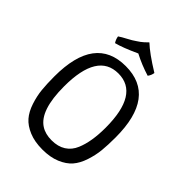

<svg xmlns="http://www.w3.org/2000/svg" viewBox="-244 -960 1090 1090"><g transform="rotate(45 300.5 -415.0)"><path d="M55 -327Q55 -655 300.5 -655Q546 -655 546 -327Q546 -267 541.5 -222Q537 -177 521.5 -130Q506 -83 480 -53Q454 -23 408.5 -4Q363 15 300.5 15Q238 15 192.5 -4Q147 -23 121 -53Q95 -83 79.5 -130Q64 -177 59.5 -222Q55 -267 55 -327ZM216 -81Q250 -59 300.5 -59Q351 -59 385.5 -81Q420 -103 437 -144Q467 -215 467 -326Q467 -596 300.5 -596Q134 -596 134 -326Q134 -133 216 -81ZM427 -704Q359 -725 300 -756Q213 -716 165 -704Q153 -722 150 -743Q171 -757 189 -766Q207 -775 221.5 -784Q236 -793 243 -798Q250 -803 262 -811Q276 -821 300 -845Q344 -803 443 -742Q440 -721 427 -704Z"/></g></svg>

Font: Port Lligat Sans
Style: Regular
Weight: 400
Designer: Dario Muhafara, Eduardo Rodriguez Tunni
Foundry: Tipo
Version: Version 1.002